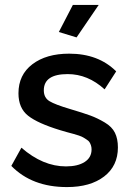

<svg xmlns="http://www.w3.org/2000/svg" viewBox="-20 -750 531 780"><path d="M291 -598 219 -620 276 -730H381ZM252 10Q110 10 26 -76L67 -150Q154 -74 248 -74Q296 -74 324 -92Q352 -110 352 -143Q352 -152 349.5 -159.5Q347 -167 343.5 -172.5Q340 -178 332 -183Q324 -188 318.5 -191.5Q313 -195 300 -199.5Q287 -204 278.5 -206Q270 -208 252.5 -213Q235 -218 225 -221Q133 -249 94 -280Q55 -311 55 -371Q55 -446 111.5 -489Q168 -532 261 -532Q380 -532 452 -460L405 -387Q337 -449 255 -449Q158 -449 158 -383Q158 -353 181 -339Q204 -325 265 -307Q319 -291 347.5 -280.5Q376 -270 405.5 -252.5Q435 -235 447 -210.5Q459 -186 459 -151Q459 -76 403 -33Q347 10 252 10Z"/></svg>

Font: Raleway-v4020 SemiBold
Style: Regular
Weight: 600
Designer: Matt McInerney, Pablo Impallari, Rodrigo Fuenzalida
Foundry: Matt McInerney, Pablo Impallari, Rodrigo Fuenzalida
Version: Version 4.020;PS 004.020;hotconv 1.0.88;makeotf.lib2.5.64775